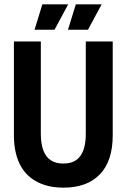

<svg xmlns="http://www.w3.org/2000/svg" viewBox="-20 -851 583 884"><path d="M272 13Q225 13 188 1.5Q151 -10 123.5 -31Q96 -52 78.5 -81.5Q61 -111 52.5 -148Q44 -185 44 -228V-660H168V-235Q168 -189 179.5 -158.5Q191 -128 214 -113Q237 -98 271 -98Q307 -98 329.5 -113Q352 -128 363.5 -158.5Q375 -189 375 -235V-660H499V-228Q499 -110 440 -48.5Q381 13 272 13ZM231 -714H139L175 -831H294ZM385 -714H293L329 -831H448Z"/></svg>

Font: Bricolage Grotesque 72pt SemiCondensed SemiBold
Style: Regular
Weight: 600
Width: 4
Designer: Mathieu Triay
Foundry: Atelier Triay
Version: Version 1.001;gftools[0.9.33.dev8+g029e19f]